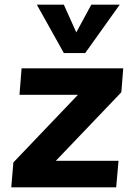

<svg xmlns="http://www.w3.org/2000/svg" viewBox="-20 -798 570 818"><path d="M505 -507 497 -405 218 -113H485L475 0H28L37 -106L312 -394H63L72 -507ZM369 -778H490L343 -572H252L137 -778H252L305 -660Z"/></svg>

Font: Muli ExtraBold
Style: Italic
Weight: 800
Italic angle: -4.541°
Designer: Vernon Adams
Foundry: Vernon Adams
Version: Version 2.000